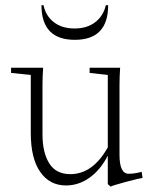

<svg xmlns="http://www.w3.org/2000/svg" viewBox="-20 -692 580 728"><path d="M137.2 -672.4H145Q153.3 -631.8 184.1 -607.9Q214.8 -584 262.7 -584Q310.1 -584 341.1 -607.9Q372.1 -631.8 381.3 -672.4H390.1Q390.1 -541 263.7 -541Q137.2 -541 137.2 -672.4ZM230 11.2Q168.5 11.2 132.6 -40Q96.7 -91.3 96.7 -187.5V-407.7L22 -415.5V-435.1H143.6Q141.1 -400.9 141.1 -370.1V-182.6Q141.1 -114.3 166.5 -73Q191.9 -31.7 246.6 -31.7Q332 -31.7 388.7 -133.3V-407.7L319.8 -415.5V-435.1H435.5Q433.1 -400.9 433.1 -370.1V-105Q433.1 -33.2 467.8 -33.2Q490.2 -33.2 517.1 -40.5L520.5 -17.1Q508.8 -16.1 456.1 -2Q403.3 12.2 399.9 15.6L388.7 6.3V-101.6Q360.8 -47.9 319.6 -18.3Q278.3 11.2 230 11.2Z"/></svg>

Font: Elstob ExtraLight
Style: Regular
Weight: 200
Designer: Peter S. Baker
Version: Version 1.015